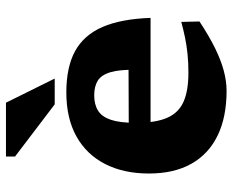

<svg xmlns="http://www.w3.org/2000/svg" viewBox="-88 -679 780 644"><g transform="rotate(-90 302.0 -357.0)"><path d="M314 -524.5Q399 -524.5 452.8 -495Q506.5 -465.5 533.5 -403.2Q560.5 -341 564 -242H170L169 -315L430 -316L390 -287Q391 -345.5 381.8 -376.5Q372.5 -407.5 353.2 -419.2Q334 -431 304.5 -431Q273.5 -431 253 -418.2Q232.5 -405.5 222.2 -375.2Q212 -345 212 -291.5Q212 -225 228.8 -186.5Q245.5 -148 282.5 -131.5Q319.5 -115 380.5 -115Q414 -115 443 -118Q472 -121 498.5 -126.5Q525 -132 550.5 -139L552 -78Q504.5 -46.5 463.5 -26.2Q422.5 -6 387 3.5Q351.5 13 319.5 13Q231.5 13 169.5 -17Q107.5 -47 74.8 -105Q42 -163 42 -247.5Q42 -332 73.8 -394.2Q105.5 -456.5 166.2 -490.5Q227 -524.5 314 -524.5ZM360.5 -563.5H274L99 -696.5V-727H279.5Z"/></g></svg>

Font: Newsreader 7pt
Style: Bold
Weight: 700
Designer: Hugues Gentile
Foundry: Production Type
Version: Version 1.003